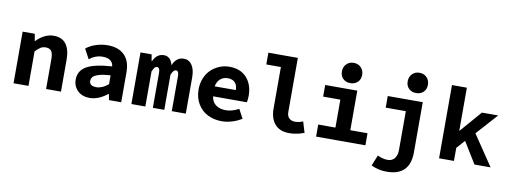

<svg xmlns="http://www.w3.org/2000/svg" viewBox="-74 -1218 4945 1867"><g transform="rotate(10 2398.5 -284.5)"><path d="M71.8 0V-509.8H191.9L203.1 -440.9H207Q287.1 -522.9 377.9 -522.9Q460 -522.9 500 -468.8Q540 -414.6 540 -314.9V0H393.1V-295.9Q393.1 -349.6 376.5 -373.8Q359.9 -397.9 319.8 -397.9Q291.5 -397.9 269.8 -384.5Q248 -371.1 219.2 -340.8V0Z M823.7 12.2Q750 12.2 705.3 -31.5Q660.6 -75.2 660.6 -141.1Q660.6 -227.5 737.1 -272.2Q813.5 -316.9 987.8 -328.1Q983.9 -364.7 957.5 -384.8Q931.2 -404.8 881.8 -404.8Q810.5 -404.8 750.5 -356.9L698.7 -453.1Q735.8 -484.4 792.5 -503.7Q849.1 -522.9 910.6 -522.9Q1017.1 -522.9 1075.9 -465.1Q1134.8 -407.2 1134.8 -293.9V0H1014.6L1003.4 -58.1H999.5Q909.7 12.2 823.7 12.2ZM870.6 -102.1Q927.2 -102.1 987.8 -151.9V-240.2Q917.5 -235.8 875 -223.1Q832.5 -210.4 817.1 -193.4Q801.8 -176.3 801.8 -151.9Q801.8 -127 819.8 -114.5Q837.9 -102.1 870.6 -102.1Z M1235.4 0V-509.8H1345.2L1356.4 -445.8H1360.4Q1394.5 -522.9 1466.3 -522.9Q1499.5 -522.9 1521.7 -501.5Q1543.9 -480 1553.2 -439Q1567.9 -477.1 1595.2 -500Q1622.6 -522.9 1662.1 -522.9Q1713.9 -522.9 1743.2 -478.8Q1772.5 -434.6 1772.5 -357.9V0H1634.3V-347.2Q1634.3 -397.9 1606.4 -397.9Q1580.1 -397.9 1560.1 -346.2V0H1447.3V-347.2Q1447.3 -397.9 1418.5 -397.9Q1404.8 -397.9 1394.5 -385.5Q1384.3 -373 1373 -346.2V0Z M2128.9 12.2Q2051.3 12.2 1989.5 -18.8Q1927.7 -49.8 1890.9 -111.3Q1854 -172.9 1854 -254.9Q1854 -315.4 1875.7 -366.9Q1897.5 -418.5 1933.6 -451.9Q1969.7 -485.4 2015.9 -504.2Q2062 -522.9 2111.8 -522.9Q2222.7 -522.9 2283.7 -454.6Q2344.7 -386.2 2344.7 -277.8Q2344.7 -251.5 2338.9 -211.9H2004.9Q2011.7 -155.8 2051.3 -127.9Q2090.8 -100.1 2148.9 -100.1Q2210.4 -100.1 2276.9 -136.2L2324.7 -46.9Q2282.2 -19.5 2230 -3.7Q2177.7 12.2 2128.9 12.2ZM2002.9 -310.1H2211.9Q2211.9 -356.9 2187.7 -383.5Q2163.6 -410.2 2114.7 -410.2Q2073.2 -410.2 2043 -384.8Q2012.7 -359.4 2002.9 -310.1Z M2793.5 12.2Q2701.2 12.2 2652.8 -43.7Q2604.5 -99.6 2604.5 -198.2V-606.9H2460.4V-723.1H2751.5V-190.9Q2751.5 -147 2774.2 -127Q2796.9 -106.9 2831.5 -106.9Q2869.6 -106.9 2909.7 -124L2942.4 -16.1Q2910.6 -5.4 2893.3 -0.5Q2876 4.4 2849.4 8.3Q2822.8 12.2 2793.5 12.2Z M3196.3 -668Q3196.3 -712.9 3224.4 -741.5Q3252.4 -770 3295.9 -770Q3339.8 -770 3367.9 -741.5Q3396 -712.9 3396 -668Q3396 -623.5 3367.9 -596.7Q3339.8 -569.8 3295.9 -569.8Q3252 -569.8 3224.1 -596.7Q3196.3 -623.5 3196.3 -668ZM3059.1 0V-119.1H3229V-395H3059.1V-509.8H3376V-119.1H3545.9V0Z M3842.8 -684.1Q3842.8 -729 3870.8 -757.6Q3898.9 -786.1 3942.9 -786.1Q3986.3 -786.1 4014.4 -757.6Q4042.5 -729 4042.5 -684.1Q4042.5 -639.6 4014.6 -612.8Q3986.8 -585.9 3942.9 -585.9Q3898.9 -585.9 3870.8 -612.8Q3842.8 -639.6 3842.8 -684.1ZM3792.5 216.8Q3710.4 216.8 3639.6 182.1L3682.6 77.1Q3734.9 102.1 3783.7 102.1Q3804.2 102.1 3820.3 95Q3836.4 87.9 3846.7 76.4Q3856.9 64.9 3863.5 50Q3870.1 35.2 3872.8 21Q3875.5 6.8 3875.5 -7.8V-395H3676.8V-509.8H4022.5V-14.2Q4022.5 216.8 3792.5 216.8Z M4273.4 0V-723.1H4420.4V-299.8H4424.3L4606.4 -509.8H4767.1L4579.1 -300.8L4782.2 0H4623L4493.2 -210.9L4420.4 -128.9V0Z"/></g></svg>

Font: Office Code Pro D Bold
Style: Regular
Weight: 700
Designer: Nathan Rutzky & Paul D. Hunt
Foundry: Adobe Systems Incorporated
Version: Version 1.004;PS 001.004;hotconv 1.0.70;makeotf.lib2.5.58329